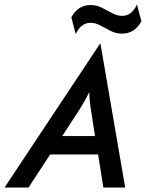

<svg xmlns="http://www.w3.org/2000/svg" viewBox="-62 -842 655 862"><path d="M-41.7 0 387.5 -646.5H388.9L500 0H402.1L378.5 -148.6H163.2L66 0ZM217.4 -231.2H364.6L350 -325Q345.8 -349.3 342.7 -372.9Q339.6 -396.5 338.9 -428.5Q322.9 -396.5 309 -373.3Q295.1 -350 278.5 -325ZM277.8 -688.9 258.3 -764.6Q288.2 -819.4 345.1 -819.4Q371.5 -819.4 395.5 -807.3Q419.4 -795.1 441.7 -783Q463.9 -770.8 486.8 -770.8Q529.2 -770.8 552.8 -821.5L572.9 -746.5Q542.4 -691 486.1 -691Q459 -691 435.1 -703.1Q411.1 -715.3 388.9 -727.4Q366.7 -739.6 344.4 -739.6Q301.4 -739.6 277.8 -688.9Z"/></svg>

Font: Afacad Medium
Style: Italic
Weight: 500
Italic angle: -14°
Designer: Kristian Moeller
Foundry: Dicotype
Version: Version 1.000; ttfautohint (v1.8.4.7-5d5b)